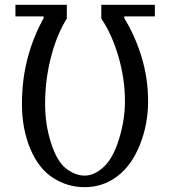

<svg xmlns="http://www.w3.org/2000/svg" viewBox="-20 -778 706 796"><path d="M44 -710H161V-703Q118 -626 94.5 -537Q71 -448 71 -347Q71 -244 105.5 -161.5Q140 -79 200 -40.5Q260 -2 331 -2Q406 -2 465.5 -46.5Q525 -91 559.5 -176.5Q594 -262 594 -358Q594 -452 567.5 -540Q541 -628 495 -703V-710H622V-758H400V-701Q444 -636 471 -543.5Q498 -451 498 -358Q498 -281 473.5 -201.5Q449 -122 410 -86Q371 -50 331 -50Q293 -50 255 -78.5Q217 -107 192 -184Q167 -261 167 -347Q167 -446 191 -540Q215 -634 257 -701V-758H44Z"/></svg>

Font: LXGW Marker Gothic
Style: Regular
Weight: 400
Version: Version 1.001